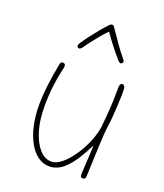

<svg xmlns="http://www.w3.org/2000/svg" viewBox="-150 -921 881 1031"><g transform="rotate(20 290.5 -405.5)"><path d="M254 10Q218 10 188 -11.5Q158 -33 136 -72.5Q114 -112 102 -165.5Q90 -219 90 -283Q90 -333 97 -392Q104 -451 118 -524Q120 -532 123 -535.5Q126 -539 130 -539Q140 -539 144 -535.5Q148 -532 148 -522Q148 -517 141 -487Q134 -457 127 -405.5Q120 -354 120 -282Q120 -207 138 -147Q156 -87 186.5 -52.5Q217 -18 256 -18Q282 -18 311.5 -41.5Q341 -65 369 -104.5Q397 -144 417.5 -191Q438 -238 445 -284Q452 -349 455 -400.5Q458 -452 458 -509Q457 -523 461 -531.5Q465 -540 472 -540Q477 -540 480.5 -537.5Q484 -535 486.5 -530.5Q489 -526 489 -519Q490 -503 489.5 -474.5Q489 -446 487 -414Q485 -382 482.5 -352Q480 -322 477 -303Q470 -251 467.5 -172.5Q465 -94 461 -9Q460 1 456.5 5Q453 9 445 9Q437 9 434 5Q431 1 431 -12Q432 -33 433.5 -62Q435 -91 437 -122Q439 -153 439 -177Q415 -128 392.5 -93Q370 -58 347.5 -35Q325 -12 302 -1Q279 10 254 10ZM207 -655Q200 -645 193.5 -641.5Q187 -638 179 -644Q174 -648 176.5 -656Q179 -664 186 -674Q202 -698 221 -722.5Q240 -747 259.5 -770.5Q279 -794 298 -814Q301 -817 304.5 -819Q308 -821 312 -821Q317 -821 320.5 -818Q324 -815 327 -810Q353 -772 379 -734.5Q405 -697 427 -672Q436 -662 437 -656Q438 -650 433 -645Q428 -640 422 -641.5Q416 -643 408 -652Q383 -681 357 -714Q331 -747 309 -780Q294 -766 273.5 -741.5Q253 -717 234.5 -693Q216 -669 207 -655Z"/></g></svg>

Font: Playpen Sans Thin
Style: Regular
Weight: 250
Designer: Laura Meseguer, Veronika Burian, José Scaglione
Foundry: TypeTogether
Version: Version 1.001